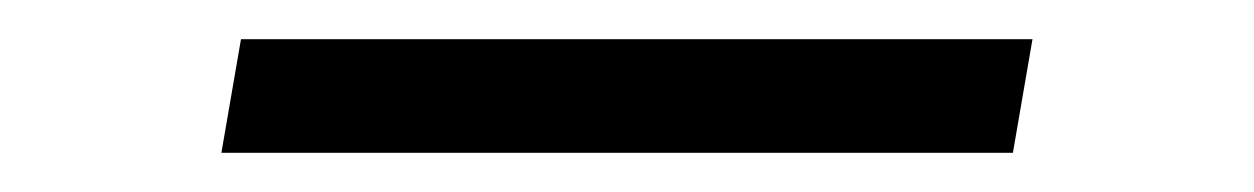

<svg xmlns="http://www.w3.org/2000/svg" viewBox="-20 -389 640 98"><path d="M93 -311 103 -369H507L497 -311Z"/></svg>

Font: Iosevka Slab LtExObl
Style: Regular
Weight: 300
Width: 7
Italic angle: -9°
Monospace: yes
Designer: Belleve Invis
Foundry: Belleve Invis
Version: Version 11.1.0; ttfautohint (v1.8.3)